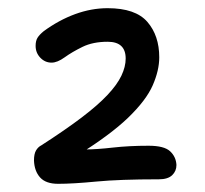

<svg xmlns="http://www.w3.org/2000/svg" viewBox="-20 -847 500 469"><path d="M122 -398Q92 -398 78 -413.5Q64 -429 63 -455Q63 -471 68 -479.5Q73 -488 81 -492Q140 -530 179.5 -560Q219 -590 242.5 -615Q266 -640 276.5 -662Q287 -684 287 -704Q287 -745 243 -745Q207 -745 181.5 -732.5Q156 -720 138 -707Q120 -694 106 -694Q90 -694 78.5 -706Q67 -718 67 -735Q67 -747 71.5 -754.5Q76 -762 87 -771Q124 -798 163.5 -812.5Q203 -827 243 -827Q311 -827 340 -793.5Q369 -760 369 -707Q369 -675 353 -638.5Q337 -602 293 -559.5Q249 -517 165 -465L148 -488Q158 -484 168.5 -483Q179 -482 189 -482Q216 -482 255.5 -486.5Q295 -491 343 -491Q381 -491 395.5 -477.5Q410 -464 411 -444Q411 -429 400.5 -419Q390 -409 368 -409Q272 -409 215 -403.5Q158 -398 122 -398Z"/></svg>

Font: Shantell Sans Light
Style: Regular
Weight: 400
Version: Version 1.011;[c5ecc13dd]